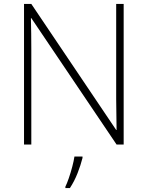

<svg xmlns="http://www.w3.org/2000/svg" viewBox="-20 -827 751 975"><path d="M608 -93H572L139 -735H137Q138 -694 138.5 -655.5Q139 -617 139 -574V-93H102V-807H139L570 -167H572Q572 -201 571 -244Q570 -287 570 -324V-807H608ZM399 -25Q390 11 374 52Q358 93 335 128H312V121Q320 105 329.5 77.5Q339 50 347 19.5Q355 -11 358 -32H399Z"/></svg>

Font: Noto Sans Telugu UI ExtraLight
Style: Regular
Weight: 200
Designer: Jelle Bosma - Monotype Design Team
Foundry: Monotype Imaging Inc.
Version: Version 2.005; ttfautohint (v1.8.4.7-5d5b)